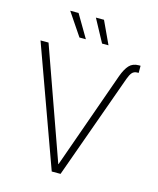

<svg xmlns="http://www.w3.org/2000/svg" viewBox="-135 -1035 930 1129"><g transform="rotate(15 330.0 -470.5)"><path d="M526.9 -644.5Q543.5 -689.9 564.7 -712.9Q585.9 -735.8 622.6 -735.8H633.3V-692.4H627Q605 -692.4 593.8 -679.4Q582.5 -666.5 572.8 -639.6L343.3 0H289.6L26.4 -727.5H75.2L315.4 -52.2H316.9ZM380.9 -803.2 306.2 -941.4H355.5L419.9 -803.2ZM243.2 -803.2 149.9 -941.4H200.7L282.2 -803.2Z"/></g></svg>

Font: Inter 17pt ExtraLight
Style: Regular
Weight: 250
Version: Version 4.001;git-66647c0bb